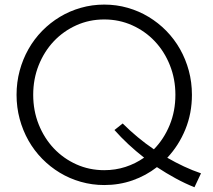

<svg xmlns="http://www.w3.org/2000/svg" viewBox="-20 -783 919 828"><path d="M429.5 15Q377.3 15 328.6 1.1Q280 -12.7 238.2 -38Q196.4 -63.2 161.8 -98.4Q127.3 -133.6 102.7 -177Q78.2 -220.5 64.8 -270.2Q51.4 -320 51.4 -374.1Q51.4 -428.2 64.8 -478Q78.2 -527.7 102.7 -571.1Q127.3 -614.5 161.8 -649.8Q196.4 -685 238.2 -710.2Q280 -735.5 328.6 -749.3Q377.3 -763.2 429.5 -763.2Q482.3 -763.2 530.7 -749.3Q579.1 -735.5 620.9 -710.2Q662.7 -685 697.3 -649.8Q731.8 -614.5 756.4 -571.1Q780.9 -527.7 794.3 -478Q807.7 -428.2 807.7 -374.1Q807.7 -294.1 779.3 -224.8Q750.9 -155.5 701.4 -102.7Q736.8 -82.3 773.2 -65.2Q809.5 -48.2 846.8 -35.5L818.6 24.5Q777.7 8.2 737.3 -13.9Q696.8 -35.9 656.8 -62.3Q609.5 -25.5 551.8 -5.2Q494.1 15 429.5 15ZM509.1 -250.5Q539.1 -220.5 573 -192.3Q606.8 -164.1 643.6 -139.1Q686.8 -183.2 711.6 -243.4Q736.4 -303.6 736.4 -374.1Q736.4 -442.3 712.7 -501.6Q689.1 -560.9 647.7 -604.8Q606.4 -648.6 550.2 -673.9Q494.1 -699.1 429.5 -699.1Q365 -699.1 309.1 -673.9Q253.2 -648.6 211.8 -604.8Q170.5 -560.9 146.8 -501.6Q123.2 -442.3 123.2 -374.1Q123.2 -305.9 146.8 -246.6Q170.5 -187.3 211.8 -143.4Q253.2 -99.5 309.1 -74.3Q365 -49.1 429.5 -49.1Q477.7 -49.1 521.1 -63.2Q564.5 -77.3 601.4 -103.2Q565.9 -130.9 533.6 -160.9Q501.4 -190.9 473.6 -222.3Z"/></svg>

Font: Spartan
Style: Regular
Weight: 400
Designer: Matt Bailey, Mirko Velimirovic
Foundry: Matt Bailey
Version: Version 1.005